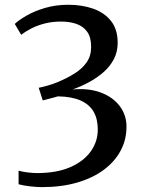

<svg xmlns="http://www.w3.org/2000/svg" viewBox="-20 -771 611 806"><path d="M156.5 14.5Q133.5 14.5 105.5 11.2Q77.5 8 58 2.5V-54.5Q75.5 -49.5 97 -47Q118.5 -44.5 136.5 -44.5Q218 -44.5 274.8 -69.2Q331.5 -94 361 -135.5Q390.5 -177 390.5 -227.5Q390.5 -271.5 373 -302Q355.5 -332.5 318.5 -349Q281.5 -365.5 223 -366.5Q218 -365 204.5 -361.2Q191 -357.5 177.5 -354.2Q164 -351 159.5 -349.5L142.5 -402.5Q162.5 -406.5 182.8 -412.5Q203 -418.5 221.5 -426Q262 -443 293.8 -463Q325.5 -483 344 -509.8Q362.5 -536.5 362.5 -573Q363 -613 346.8 -636.5Q330.5 -660 302 -670.2Q273.5 -680.5 236.5 -680.5Q199.5 -680.5 168.2 -672.5Q137 -664.5 112 -651.8Q87 -639 69 -625L42 -670.5Q58.5 -686.5 91.5 -705.5Q124.5 -724.5 169.5 -737.8Q214.5 -751 267 -751Q323.5 -751 370.5 -734.8Q417.5 -718.5 445.8 -683.2Q474 -648 474 -591Q474 -553.5 458 -522.8Q442 -492 414.5 -468Q387 -444 353.2 -425.8Q319.5 -407.5 284 -395.5Q352.5 -401.5 403.2 -382.5Q454 -363.5 482.2 -326.2Q510.5 -289 511 -241Q511.5 -186 486.8 -139.2Q462 -92.5 415.5 -58Q369 -23.5 303.5 -4.5Q238 14.5 156.5 14.5Z"/></svg>

Font: Merriweather 20pt
Style: Regular
Weight: 400
Version: Version 2.100